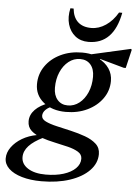

<svg xmlns="http://www.w3.org/2000/svg" viewBox="-155 -789 786 1089"><g transform="rotate(5 238.5 -245.0)"><path d="M122.5 251Q58.7 251 10.5 236.7Q-37.6 222.5 -64.1 197.2Q-90.5 171.8 -90.5 138.9Q-90.5 105.9 -68.4 75.2Q-46.2 44.5 -8.9 22.4Q28.4 0.4 74.7 -7.8V-15.3H113.7V3.1Q58.1 30.2 31 59.8Q4 89.5 4 123.6Q4 163 41.7 187.1Q79.4 211.2 143.2 211.2Q200.2 211.2 244 197.6Q287.8 183.9 312.4 159.7Q337 135.5 337 104.4Q337 79.9 313.9 65.9Q290.9 51.9 255.1 43Q219.3 34.1 178.8 25.6Q138.3 17.1 102.5 4.8Q66.7 -7.5 43.6 -27.9Q20.6 -48.4 20.6 -82.2Q20.6 -118.9 48.8 -148Q76.9 -177.1 128.2 -194.5L152.7 -178.1Q125.8 -169.9 110.1 -154Q94.4 -138.2 94.4 -119.9Q94.4 -100.5 118.8 -88.5Q143.3 -76.5 182.1 -67.6Q220.9 -58.7 264.2 -48.7Q307.5 -38.7 346.3 -24.7Q385.1 -10.6 409.6 11.7Q434 34.1 434 69.4Q434 121.7 394 162.9Q354 204.2 283.5 227.6Q213.1 251 122.5 251ZM225.7 -152.8Q147.9 -152.8 98.7 -192.8Q49.6 -232.8 49.6 -295.7Q49.6 -352.7 81.2 -398.3Q112.8 -443.9 167.2 -470.1Q221.6 -496.3 289.7 -496.3Q328.9 -496.3 360.3 -486.4V-471.1H385.1Q423.7 -451.7 444.8 -420.5Q465.9 -389.4 465.9 -349.6Q465.9 -294.3 434 -249.5Q402.1 -204.7 348 -178.8Q294 -152.8 225.7 -152.8ZM233.7 -190.4Q270.1 -190.4 299.4 -213.5Q328.7 -236.6 345.7 -276Q362.7 -315.3 362.7 -364.5Q362.7 -408.6 341.1 -433.7Q319.5 -458.8 281.7 -458.8Q245.5 -458.8 216.2 -435.7Q186.8 -412.5 169.8 -373.2Q152.8 -333.9 152.8 -284.7Q152.8 -241.4 174.8 -215.9Q196.8 -190.4 233.7 -190.4ZM531.9 -430.7 393.6 -469.2V-456.2L314.9 -485L563.9 -541.3L568.1 -536.1L543.1 -430.7ZM318.6 -559.6Q274.3 -559.6 243.8 -583.8Q213.3 -608.1 201.5 -649.1Q189.6 -690.2 201 -740.7H219.3Q224.3 -690.8 252 -665.3Q279.7 -639.7 328.2 -639.7Q371.2 -639.7 410.7 -666.3Q450.2 -692.8 478 -740.7H496.3Q462.2 -559.6 318.6 -559.6Z"/></g></svg>

Font: Platypi Light
Style: Italic
Weight: 300
Italic angle: -13°
Designer: David Sargent
Foundry: Bolt Cutter Type
Version: Version 1.200